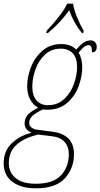

<svg xmlns="http://www.w3.org/2000/svg" viewBox="-65 -786 547 1046"><path d="M-45 103Q-45 37 -1.5 -5Q42 -47 107 -63Q69 -79 69 -114Q69 -139 84.5 -158.5Q100 -178 143 -199Q116 -214 99.5 -244Q83 -274 83 -315Q83 -366 103.5 -419.5Q124 -473 166 -509.5Q208 -546 269 -546Q294 -546 315 -538.5Q336 -531 350 -516Q375 -544 392 -555Q409 -566 429 -566Q444 -566 453 -556Q462 -546 462 -531Q462 -501 436 -501Q436 -524 431.5 -532Q427 -540 417 -540Q405 -540 393.5 -531Q382 -522 363 -499Q383 -468 383 -419Q383 -370 363.5 -316.5Q344 -263 301 -225.5Q258 -188 191 -188Q181 -188 169 -190Q127 -170 110.5 -153.5Q94 -137 94 -115Q94 -101 107 -91Q120 -81 139 -79L217 -69Q338 -55 338 54Q338 131 288.5 185.5Q239 240 131 240Q50 240 2.5 204.5Q-45 169 -45 103ZM355 -420Q355 -471 331 -496Q307 -521 266 -521Q214 -521 179 -487.5Q144 -454 127.5 -406Q111 -358 111 -315Q111 -265 134 -239Q157 -213 196 -213Q251 -213 287 -248.5Q323 -284 339 -332Q355 -380 355 -420ZM310 54Q310 13 286 -13.5Q262 -40 216 -44L143 -53Q64 -34 23.5 4Q-17 42 -17 103Q-17 153 20 184Q57 215 130 215Q225 215 267.5 169Q310 123 310 54ZM190 -619Q276 -711 301 -766H333Q338 -733 354.5 -692.5Q371 -652 391 -619L388 -606H381Q336 -662 312 -730Q286 -694 259.5 -665.5Q233 -637 196 -606H187Z"/></svg>

Font: Noto Serif NarrowThin
Style: Italic
Weight: 250
Width: 4
Italic angle: -12°
Designer: Monotype Design Team
Foundry: Monotype Imaging Inc.
Version: Version 1.001